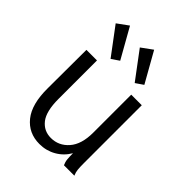

<svg xmlns="http://www.w3.org/2000/svg" viewBox="-200 -786 900 900"><g transform="rotate(45 250.0 -335.5)"><path d="M64 -202 65 -457H135V-202Q135 -120 163.5 -83.5Q192 -47 239 -47Q291 -47 326.5 -87.5Q362 -128 362 -205V-457H432V-71Q432 -47 433.5 -31.5Q435 -16 442 0H373Q366 -15 364.5 -31Q363 -47 363 -70Q341 -32 303.5 -10.5Q266 11 221 11Q149 11 106 -42.5Q63 -96 64 -202ZM74 -642 129 -682 213 -533 175 -507ZM234 -642 289 -682 373 -533 335 -507Z"/></g></svg>

Font: Vazir Code FD
Style: Code-FD
Weight: 400
Foundry: DejaVu fonts team - Redesigned by Saber Rastikerdar
Version: Version 1.1.2